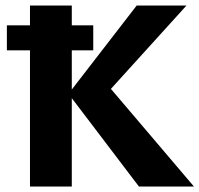

<svg xmlns="http://www.w3.org/2000/svg" viewBox="-20 -678 725 698"><path d="M485 0 229 -337 477 -658H658L348 -316L355 -388L685 0ZM89 0V-658H241V0ZM5 -495V-586H319V-495Z"/></svg>

Font: Ysabeau ExtraBold
Style: Regular
Weight: 800
Designer: Christian Thalmann (Catharsis Fonts)
Version: Version 2.002